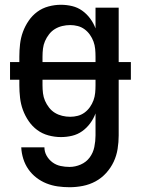

<svg xmlns="http://www.w3.org/2000/svg" viewBox="-20 -562 590 804"><path d="M271 222Q246 222 221.5 218.5Q197 215 174.5 206Q152 197 132.5 182Q113 167 99 147Q85 127 77.5 103Q70 79 69 55H166Q166 74 175.5 90.5Q185 107 200 118Q215 129 233.5 133Q252 137 271 137Q295 137 318 127Q341 117 355.5 97.5Q370 78 375 53.5Q380 29 380 5V-87Q372 -65 357.5 -45.5Q343 -26 324 -12.5Q305 1 282 6.5Q259 12 235 12Q209 12 183 5Q157 -2 136 -17.5Q115 -33 100 -55Q85 -77 76 -101.5Q67 -126 64 -152.5Q61 -179 61 -205V-228H22V-302H61V-325Q61 -351 64 -377.5Q67 -404 76 -428.5Q85 -453 100 -475Q115 -497 136 -512.5Q157 -528 183 -535Q209 -542 235 -542Q259 -542 282 -536.5Q305 -531 324 -517.5Q343 -504 357.5 -484.5Q372 -465 380 -443V-530H477V-302H528V-228H477V5Q477 33 472.5 61.5Q468 90 456 115.5Q444 141 424.5 162.5Q405 184 380 197.5Q355 211 327 216.5Q299 222 271 222ZM158 -302H380V-325Q380 -341 378.5 -357Q377 -373 371.5 -388Q366 -403 356.5 -416.5Q347 -430 334 -439.5Q321 -449 305.5 -453Q290 -457 274 -457Q257 -457 240.5 -453Q224 -449 210 -440.5Q196 -432 185.5 -418.5Q175 -405 168.5 -390Q162 -375 160 -358.5Q158 -342 158 -325ZM274 -73Q290 -73 305.5 -77Q321 -81 334 -90.5Q347 -100 356.5 -113.5Q366 -127 371.5 -142Q377 -157 378.5 -173Q380 -189 380 -205V-228H158V-205Q158 -188 160 -171.5Q162 -155 168.5 -140Q175 -125 185.5 -111.5Q196 -98 210 -89.5Q224 -81 240.5 -77Q257 -73 274 -73Z"/></svg>

Font: Lode Dark Term
Style: Bold
Weight: 700
Monospace: yes
Designer: Belleve Invis
Foundry: Belleve Invis
Version: Version 29.2.0